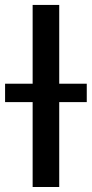

<svg xmlns="http://www.w3.org/2000/svg" viewBox="-59 -747 366 767"><path d="M177.6 -727.3H71.4V-412.6H-38.7V-339.1H71.4V0H177.6V-339.1H287.6V-412.6H177.6Z"/></svg>

Font: Margiela Sans Medium
Style: Regular
Weight: 500
Designer: Stefan Endress, Andreas Faust
Version: Version 1.100;FEAKit 1.0